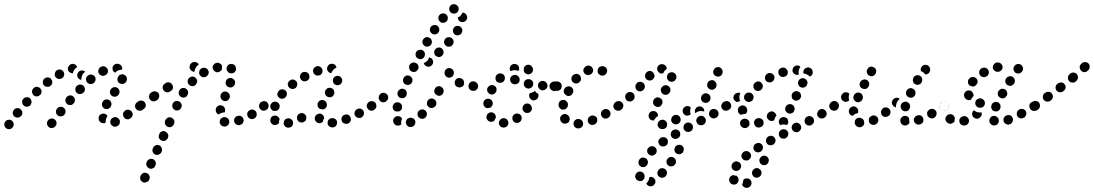

<svg xmlns="http://www.w3.org/2000/svg" viewBox="-43 -583 5230 918"><path d="M22 16Q23 11 22 7Q21 3 19 -1Q16 -5 13 -7Q5 -12 -4 -10Q-13 -9 -18 -1L-19 0Q-24 7 -22 17Q-20 26 -12 31Q-5 36 5 34Q14 32 19 24Q22 20 22 16ZM227 11Q228 7 227 3Q227 -2 224 -6Q222 -10 218 -12Q211 -18 202 -16Q192 -15 187 -8L186 -6Q183 -3 182 1Q181 6 182 10Q182 15 185 18Q187 22 191 25Q198 31 207 29Q216 28 222 20L223 19Q226 16 227 11ZM529 8Q532 -1 529 -9Q527 -13 524 -16Q521 -20 517 -21Q512 -23 508 -23Q503 -23 499 -21H498Q489 -17 486 -8Q482 0 486 9Q488 13 491 16Q494 19 498 21Q502 23 507 23Q511 23 516 21L517 20Q525 17 529 8ZM438 2Q431 -3 429 -12Q429 -13 429 -15Q428 -19 429 -23Q430 -28 433 -31Q435 -35 439 -37Q443 -39 448 -40Q455 -41 461 -38Q468 -34 471 -28Q467 -23 465 -17Q462 -8 462 1Q462 2 462 3Q460 4 459 5Q457 5 455 6Q446 7 438 2ZM588 -24Q590 -28 591 -32Q592 -36 591 -41Q590 -45 587 -49Q582 -56 573 -58Q564 -60 556 -55L555 -54Q551 -51 549 -48Q546 -44 545 -39Q545 -35 546 -31Q546 -26 549 -23Q554 -15 563 -13Q573 -11 580 -17L581 -18Q585 -20 588 -24ZM64 -46Q62 -55 55 -61Q48 -67 39 -66Q29 -65 24 -58L23 -57Q17 -50 18 -41Q19 -31 27 -25Q34 -20 43 -21Q53 -22 58 -29H59Q65 -37 64 -46ZM270 -44Q271 -48 270 -53Q270 -57 268 -61Q265 -65 262 -68Q258 -70 254 -72Q250 -73 245 -72Q241 -72 237 -70Q233 -68 230 -64L229 -63Q227 -59 225 -55Q224 -51 225 -46Q225 -42 227 -38Q230 -34 233 -31Q237 -28 241 -27Q245 -26 250 -27Q254 -27 258 -29Q262 -31 265 -35L266 -36Q268 -40 270 -44ZM645 -65Q648 -68 649 -73Q649 -77 648 -82Q647 -86 645 -90Q640 -97 630 -99Q621 -100 614 -95L612 -94Q609 -92 606 -88Q604 -84 603 -80Q602 -75 603 -71Q604 -67 607 -63Q612 -55 621 -54Q631 -52 638 -57L639 -58Q643 -61 645 -65ZM445 -78Q448 -69 456 -64Q460 -62 465 -62Q469 -61 473 -62Q478 -64 481 -67Q485 -69 487 -73V-75Q492 -83 489 -92Q486 -101 478 -105Q474 -107 470 -108Q465 -108 461 -107Q457 -106 453 -103Q450 -100 448 -96L447 -95Q443 -87 445 -78ZM108 -97Q107 -106 101 -113Q94 -119 84 -118Q75 -118 69 -111L68 -110Q62 -103 63 -94Q63 -85 70 -79Q77 -72 86 -73Q96 -73 102 -80V-81Q108 -88 108 -97ZM314 -97Q316 -102 315 -106Q315 -111 313 -115Q311 -118 308 -121Q300 -128 291 -127Q282 -126 276 -119L275 -118Q272 -115 271 -110Q269 -106 269 -102Q270 -97 272 -93Q274 -89 277 -86Q284 -80 294 -81Q303 -81 309 -89L310 -90Q313 -93 314 -97ZM483 -138Q485 -129 493 -124Q501 -119 510 -121Q519 -123 524 -131L525 -132Q530 -140 528 -149Q526 -158 518 -163Q510 -168 501 -166Q492 -164 487 -156L486 -155Q481 -147 483 -138ZM156 -145Q156 -154 149 -161Q143 -167 133 -168Q124 -168 117 -161Q114 -158 112 -154Q110 -150 110 -145Q110 -141 112 -137Q113 -132 116 -129Q123 -122 132 -122Q142 -122 148 -129H149Q155 -135 156 -145ZM363 -157Q363 -166 356 -173Q353 -176 349 -177Q345 -179 340 -179Q336 -179 332 -177Q327 -175 324 -172L323 -171Q317 -164 317 -155Q317 -146 324 -139Q327 -136 331 -134Q335 -133 340 -133Q344 -133 348 -135Q352 -136 355 -140L357 -141Q363 -147 363 -157ZM207 -188Q208 -197 202 -204Q197 -212 187 -213Q178 -214 171 -208H170Q163 -202 162 -193Q161 -183 166 -176Q172 -169 181 -168Q191 -167 198 -172V-173Q206 -178 207 -188ZM414 -202Q415 -212 409 -219Q406 -222 402 -224Q398 -226 394 -227Q390 -227 385 -226Q381 -225 378 -222L376 -221Q369 -215 368 -206Q368 -196 373 -189Q376 -186 380 -184Q384 -181 389 -181Q393 -181 397 -182Q402 -183 405 -186L406 -187Q413 -193 414 -202ZM519 -197Q522 -188 530 -184Q534 -182 539 -182Q543 -181 547 -182Q552 -184 555 -187Q559 -189 561 -193V-195Q566 -203 563 -212Q560 -221 552 -225Q548 -227 544 -228Q539 -228 535 -227Q531 -225 527 -223Q524 -220 522 -216L521 -214Q517 -206 519 -197ZM343 -202Q342 -202 342 -202Q340 -202 339 -203Q333 -206 329 -212Q326 -218 326 -225V-226Q327 -230 329 -234Q331 -238 334 -241Q338 -244 342 -245Q346 -247 351 -246Q355 -246 358 -244Q362 -243 364 -240Q364 -240 363 -239L362 -238Q355 -233 351 -225Q347 -217 346 -208Q346 -204 346 -201Q345 -201 343 -201Q343 -201 343 -202ZM263 -222Q266 -231 261 -239Q257 -247 248 -250Q239 -252 231 -248H230Q222 -243 220 -234Q217 -225 221 -217Q226 -209 235 -206Q244 -204 252 -208Q261 -213 263 -222ZM472 -236Q475 -245 471 -253Q466 -262 458 -265Q449 -268 440 -264L439 -263Q431 -259 428 -250Q425 -241 429 -233Q431 -229 434 -226Q438 -223 442 -222Q446 -220 450 -220Q455 -221 459 -223H460Q469 -227 472 -236ZM286 -241Q283 -245 282 -249Q280 -258 285 -266Q290 -274 299 -277Q308 -279 315 -275Q323 -271 326 -262Q323 -261 320 -258Q313 -252 309 -244Q306 -238 305 -232Q301 -232 298 -233Q295 -234 292 -236Q289 -238 286 -241ZM504 -274Q511 -279 521 -278H522Q531 -276 537 -269Q542 -261 541 -252Q541 -251 541 -251Q541 -251 541 -250Q534 -250 528 -248Q520 -246 512 -240Q510 -237 508 -235Q501 -238 497 -245Q494 -252 495 -259Q496 -268 504 -274Z M627 267Q627 271 628 275Q630 280 633 283Q636 286 640 288Q649 292 657 288Q666 285 670 277L671 274Q675 266 671 257Q668 248 659 245Q655 243 651 243Q646 242 642 244Q638 246 635 249Q632 252 630 256L629 258Q627 262 627 267ZM656 201Q656 205 658 209Q659 213 663 217Q666 220 670 222Q678 226 687 222Q696 219 699 210L700 208Q702 204 702 199Q703 195 701 191Q699 187 696 183Q693 180 689 178Q681 175 672 178Q663 181 659 190L658 192Q657 196 656 201ZM687 143Q691 152 699 156Q708 159 716 156Q725 153 729 144L730 142Q734 133 730 125Q727 116 719 112Q710 108 701 112Q693 115 689 124L688 126Q684 134 687 143ZM716 68Q715 73 717 77Q719 81 722 84Q725 87 729 89Q737 93 746 90Q755 86 759 78L760 76Q761 72 762 67Q762 63 760 58Q758 54 755 51Q752 48 748 46Q740 42 731 45Q722 49 719 57L718 60Q716 64 716 68ZM745 2Q745 6 747 11Q748 15 751 18Q754 21 758 23Q767 27 776 24Q784 20 788 12L789 9Q791 5 791 1Q791 -4 790 -8Q788 -12 785 -15Q782 -18 778 -20Q769 -24 761 -21Q752 -17 748 -9L747 -7Q745 -3 745 2ZM1037 21Q1041 20 1045 17Q1048 15 1050 11Q1053 7 1053 2Q1054 -7 1049 -14Q1043 -22 1033 -23Q1033 -23 1033 -23Q1024 -24 1016 -18Q1009 -13 1008 -4Q1007 1 1008 5Q1009 9 1012 13Q1015 17 1018 19Q1022 21 1027 22Q1027 22 1028 22Q1033 23 1037 21ZM1113 11Q1117 8 1119 4Q1121 0 1122 -4Q1123 -9 1121 -13Q1119 -22 1111 -27Q1103 -31 1094 -29H1093Q1089 -28 1085 -25Q1082 -22 1079 -18Q1077 -15 1076 -10Q1076 -6 1077 -1Q1079 8 1087 12Q1095 17 1104 15L1105 14Q1110 13 1113 11ZM1184 -32Q1186 -41 1181 -49Q1179 -53 1175 -55Q1171 -58 1167 -59Q1163 -60 1158 -59Q1154 -58 1150 -55H1149Q1141 -50 1139 -41Q1138 -31 1143 -24Q1145 -20 1149 -17Q1153 -15 1157 -14Q1161 -13 1166 -14Q1170 -15 1174 -17L1175 -18Q1183 -23 1184 -32ZM989 -62V-63Q990 -67 993 -71Q995 -74 999 -77Q1003 -79 1008 -80Q1012 -80 1016 -79Q1025 -77 1030 -69Q1035 -61 1033 -52V-51Q1032 -50 1032 -48Q1031 -47 1030 -45Q1025 -46 1019 -44Q1010 -42 1003 -36Q1002 -36 1002 -36Q994 -39 991 -46Q987 -54 989 -62ZM1238 -65Q1240 -69 1241 -73Q1242 -78 1241 -82Q1240 -86 1237 -90Q1235 -94 1231 -96Q1227 -98 1223 -99Q1218 -100 1214 -99Q1210 -98 1206 -95H1205Q1201 -92 1199 -88Q1197 -85 1196 -80Q1195 -76 1196 -71Q1197 -67 1200 -63Q1205 -56 1214 -54Q1223 -53 1231 -58L1232 -59Q1236 -61 1238 -65ZM654 -76Q655 -85 650 -93Q647 -97 644 -99Q640 -101 635 -102Q631 -103 627 -102Q622 -101 619 -99L614 -95Q607 -90 605 -81Q603 -72 609 -64Q611 -60 615 -58Q619 -56 623 -55Q627 -54 632 -55Q636 -56 640 -59L644 -62Q652 -67 654 -76ZM826 -78Q826 -83 824 -87Q822 -91 819 -94Q816 -97 811 -99Q803 -102 794 -99Q786 -95 782 -86V-85Q780 -81 781 -76Q781 -72 782 -68Q784 -64 787 -61Q791 -58 795 -56Q799 -54 804 -55Q808 -55 812 -56Q816 -58 819 -61Q822 -65 824 -69V-70Q826 -74 826 -78ZM718 -120Q720 -129 715 -137Q712 -140 709 -143Q705 -145 701 -146Q696 -147 692 -146Q687 -145 684 -143L679 -140Q675 -137 673 -134Q670 -130 670 -125Q669 -121 670 -117Q670 -112 673 -109Q678 -101 687 -99Q696 -97 704 -102L709 -105Q716 -111 718 -120ZM1011 -122Q1011 -117 1013 -113Q1014 -109 1018 -106Q1021 -103 1025 -101Q1034 -98 1042 -101Q1051 -105 1054 -114L1055 -115Q1056 -119 1056 -123Q1056 -128 1054 -132Q1053 -136 1049 -139Q1046 -142 1042 -144Q1033 -147 1025 -144Q1016 -140 1013 -131L1012 -130Q1011 -126 1011 -122ZM856 -145Q854 -154 846 -159Q838 -164 829 -162Q820 -160 815 -152V-151Q810 -143 812 -134Q814 -125 822 -120Q830 -115 839 -117Q848 -119 853 -127V-128Q858 -136 856 -145ZM784 -162Q785 -172 780 -179Q775 -187 766 -189Q757 -191 749 -186L745 -183Q741 -180 738 -177Q736 -173 735 -169Q734 -164 735 -160Q736 -156 738 -152Q741 -148 744 -146Q748 -143 752 -142Q757 -141 761 -142Q766 -143 769 -145L774 -148Q782 -153 784 -162ZM1038 -177Q1042 -169 1051 -166Q1055 -164 1060 -165Q1064 -165 1068 -167Q1072 -169 1075 -172Q1078 -176 1080 -180V-181Q1083 -190 1079 -198Q1074 -206 1066 -209Q1061 -211 1057 -210Q1052 -210 1048 -208Q1044 -206 1041 -203Q1039 -199 1037 -195V-194Q1034 -185 1038 -177ZM898 -186Q900 -190 900 -195Q900 -199 898 -203Q896 -207 893 -210Q887 -217 877 -217Q868 -217 861 -210Q854 -203 854 -194Q854 -184 861 -178Q867 -171 877 -171Q886 -171 893 -178V-179Q896 -182 898 -186ZM943 -217Q951 -222 954 -230Q957 -239 952 -248Q947 -256 938 -258Q929 -261 921 -256H920Q912 -251 910 -242Q907 -233 912 -225Q914 -221 918 -218Q921 -216 925 -214Q930 -213 934 -214Q939 -214 943 -216ZM1041 -249Q1040 -254 1040 -258Q1041 -263 1043 -266Q1046 -270 1049 -273Q1056 -279 1066 -277Q1075 -276 1081 -269Q1081 -268 1082 -267Q1084 -264 1085 -259Q1086 -255 1086 -250Q1085 -246 1082 -242Q1080 -238 1076 -236Q1074 -234 1072 -234Q1070 -233 1067 -232Q1062 -233 1056 -233Q1053 -234 1050 -236Q1047 -238 1045 -242Q1042 -245 1041 -249ZM1019 -266Q1017 -275 1009 -279Q1002 -284 993 -283L992 -282Q988 -282 984 -279Q980 -277 978 -273Q975 -269 974 -265Q973 -260 974 -256Q976 -247 984 -242Q991 -236 1001 -238H1002Q1007 -240 1011 -243Q1016 -246 1018 -252Q1018 -256 1018 -261Q1019 -264 1019 -266ZM870 -247Q867 -250 865 -254Q863 -258 863 -263Q864 -267 865 -271L866 -274Q868 -278 872 -281Q875 -284 879 -285Q883 -287 888 -287Q892 -287 896 -285Q900 -283 903 -281Q906 -278 907 -274Q901 -270 896 -264Q891 -257 888 -248Q887 -244 887 -240Q884 -240 882 -240Q879 -241 877 -242Q873 -243 870 -247Z M1348 24Q1352 22 1355 18Q1357 14 1358 10Q1359 6 1358 1Q1357 -8 1349 -13Q1341 -19 1332 -17Q1327 -16 1323 -14Q1320 -11 1317 -8Q1315 -4 1314 1Q1313 5 1313 9Q1314 14 1317 17Q1319 21 1323 24Q1326 26 1331 27Q1335 28 1340 27Q1345 27 1348 24ZM1557 24Q1561 22 1564 18Q1566 15 1568 10Q1569 6 1569 2Q1568 -8 1560 -14Q1553 -19 1544 -18H1543Q1539 -18 1535 -16Q1531 -14 1528 -10Q1525 -7 1524 -2Q1523 2 1523 6Q1524 16 1531 21Q1539 27 1548 26Q1553 26 1557 24ZM1277 14Q1273 15 1268 15Q1264 14 1260 12Q1256 9 1254 6Q1253 5 1253 5Q1248 -3 1250 -12Q1251 -21 1259 -27Q1263 -29 1267 -30Q1271 -31 1276 -30Q1280 -29 1284 -27Q1288 -24 1290 -21Q1290 -21 1290 -21Q1292 -19 1293 -16Q1294 -14 1294 -12Q1292 -8 1291 -4Q1291 1 1291 5Q1289 7 1288 8Q1287 10 1285 11Q1281 13 1277 14ZM1633 -4Q1637 -12 1633 -21Q1630 -30 1622 -34Q1613 -38 1605 -34H1604Q1595 -31 1591 -22Q1588 -14 1591 -5Q1592 -1 1595 2Q1598 6 1603 7Q1607 9 1611 9Q1616 10 1620 8Q1629 5 1633 -4ZM1478 5Q1469 2 1465 -6Q1465 -7 1464 -7Q1460 -16 1463 -24Q1466 -33 1475 -37Q1479 -39 1483 -40Q1487 -40 1492 -39Q1496 -37 1499 -34Q1503 -31 1505 -27Q1505 -27 1505 -27Q1506 -25 1506 -23Q1507 -21 1507 -19Q1504 -14 1502 -8Q1501 -5 1501 -1Q1500 0 1498 1Q1497 2 1495 3Q1487 8 1478 5ZM1418 -6Q1420 -10 1421 -14Q1422 -19 1422 -23Q1421 -27 1419 -31Q1414 -39 1405 -42Q1396 -44 1388 -39Q1384 -37 1381 -33Q1378 -30 1377 -25Q1376 -21 1377 -17Q1377 -12 1380 -8Q1384 0 1393 2Q1402 4 1411 0V-1Q1415 -3 1418 -6ZM1692 -27Q1695 -30 1696 -35Q1698 -39 1697 -43Q1697 -48 1695 -52Q1691 -60 1682 -63Q1673 -66 1664 -61Q1656 -57 1653 -48Q1650 -39 1654 -31Q1659 -22 1668 -20Q1677 -17 1685 -21Q1689 -23 1692 -27ZM1257 -57Q1254 -60 1252 -64Q1250 -68 1249 -72Q1249 -77 1250 -81V-82Q1252 -86 1255 -89Q1258 -93 1262 -95Q1266 -97 1270 -97Q1275 -97 1279 -96Q1288 -93 1292 -85Q1296 -76 1293 -68V-67Q1291 -62 1287 -58Q1283 -54 1278 -53Q1272 -53 1265 -53Q1265 -53 1265 -53Q1265 -53 1265 -53Q1260 -54 1257 -57ZM1756 -73Q1757 -82 1752 -90Q1750 -93 1746 -96Q1742 -98 1738 -99Q1733 -100 1729 -99Q1724 -98 1721 -95H1720Q1713 -90 1711 -80Q1709 -71 1715 -64Q1717 -60 1721 -57Q1725 -55 1729 -54Q1734 -53 1738 -54Q1742 -55 1746 -58Q1754 -64 1756 -73ZM1232 -96Q1230 -97 1228 -98Q1226 -99 1223 -99Q1219 -100 1215 -99Q1210 -98 1207 -96L1206 -95Q1202 -93 1200 -89Q1198 -85 1197 -81Q1196 -77 1197 -72Q1198 -68 1201 -64Q1203 -60 1207 -58Q1211 -56 1215 -55Q1219 -54 1223 -55Q1227 -55 1230 -57Q1227 -64 1227 -72Q1226 -80 1229 -88V-89Q1230 -92 1232 -96ZM1475 -84Q1475 -88 1477 -92L1478 -93Q1482 -101 1491 -104Q1500 -107 1508 -102Q1512 -100 1515 -97Q1518 -93 1519 -89Q1520 -85 1520 -80Q1520 -76 1518 -72L1517 -71Q1515 -67 1510 -63Q1506 -60 1500 -59Q1499 -60 1499 -60Q1493 -62 1486 -62Q1483 -64 1480 -68Q1477 -71 1476 -75Q1475 -79 1475 -84ZM1283 -131Q1284 -122 1291 -116Q1298 -110 1308 -111Q1317 -112 1323 -119Q1329 -126 1329 -136Q1328 -145 1321 -151Q1313 -157 1304 -156Q1295 -155 1289 -148Q1283 -140 1283 -131ZM1511 -136Q1513 -127 1520 -122Q1528 -117 1537 -118Q1547 -120 1552 -128V-129Q1557 -136 1555 -145Q1553 -155 1546 -160Q1542 -162 1537 -163Q1533 -164 1529 -163Q1524 -162 1521 -160Q1517 -157 1514 -153Q1509 -145 1511 -136ZM1333 -183Q1332 -174 1338 -166Q1343 -159 1353 -158Q1362 -156 1369 -162H1370Q1377 -168 1378 -177Q1380 -186 1374 -194Q1368 -201 1359 -203Q1350 -204 1343 -198H1342Q1335 -192 1333 -183ZM1549 -202Q1548 -197 1549 -193Q1550 -189 1552 -185Q1555 -181 1559 -179Q1566 -174 1575 -176Q1585 -178 1590 -186Q1592 -190 1593 -194Q1594 -199 1593 -203Q1592 -207 1589 -211Q1587 -215 1583 -217Q1575 -222 1566 -220Q1557 -218 1552 -210Q1549 -206 1549 -202ZM1392 -223Q1389 -214 1394 -206Q1398 -198 1407 -195Q1416 -192 1424 -197H1425Q1433 -201 1436 -210Q1438 -219 1434 -228Q1430 -236 1421 -238Q1412 -241 1403 -237Q1395 -232 1392 -223ZM1456 -254Q1452 -246 1455 -237Q1458 -228 1466 -224Q1475 -220 1484 -223Q1488 -224 1492 -227Q1495 -230 1497 -234Q1499 -238 1499 -243Q1500 -247 1498 -251Q1495 -260 1487 -264Q1479 -269 1470 -266L1469 -265Q1460 -262 1456 -254ZM1529 -273Q1536 -279 1545 -278Q1553 -278 1559 -273Q1564 -268 1566 -260Q1561 -258 1557 -255Q1550 -250 1546 -242H1545Q1543 -238 1541 -233Q1532 -234 1526 -241Q1520 -248 1521 -257Q1522 -267 1529 -273Z M1937 17Q1940 14 1942 9Q1943 5 1943 1Q1943 -4 1941 -8Q1937 -16 1928 -19Q1919 -22 1911 -18H1910Q1906 -16 1903 -13Q1900 -10 1899 -5Q1897 -1 1897 3Q1898 8 1900 12Q1904 20 1912 23Q1921 26 1930 22Q1934 20 1937 17ZM1863 17Q1858 18 1854 17Q1850 16 1846 13Q1842 10 1840 7V6Q1838 2 1837 -2Q1836 -7 1837 -11Q1839 -15 1841 -19Q1844 -22 1848 -25Q1856 -29 1865 -27Q1874 -25 1879 -17V-16Q1878 -15 1878 -13Q1874 -4 1875 5Q1875 8 1876 11Q1875 12 1873 13Q1872 14 1871 15Q1867 17 1863 17ZM1998 -37Q1999 -46 1992 -53Q1989 -56 1985 -58Q1981 -60 1977 -60Q1972 -60 1968 -59Q1964 -57 1961 -54H1960Q1953 -47 1953 -38Q1953 -29 1959 -22Q1962 -19 1966 -17Q1970 -15 1975 -15Q1979 -15 1984 -16Q1988 -18 1991 -21Q1998 -28 1998 -37ZM1837 -60Q1833 -69 1835 -77L1836 -78Q1838 -87 1846 -91Q1854 -96 1863 -93Q1872 -91 1877 -83Q1881 -75 1879 -66V-65Q1877 -61 1875 -57Q1872 -54 1868 -52Q1867 -51 1866 -51Q1865 -50 1864 -50Q1858 -51 1852 -50Q1852 -50 1851 -50Q1851 -50 1851 -50Q1851 -50 1851 -50Q1842 -52 1837 -60ZM1753 -65Q1756 -69 1757 -73Q1757 -78 1756 -82Q1755 -86 1753 -90Q1748 -98 1738 -99Q1729 -101 1722 -96L1721 -95Q1717 -93 1715 -89Q1713 -85 1712 -81Q1711 -77 1712 -72Q1713 -68 1716 -64Q1721 -56 1730 -55Q1739 -53 1747 -59Q1751 -61 1753 -65ZM2043 -84Q2044 -89 2043 -93Q2042 -98 2040 -101Q2038 -105 2034 -108Q2026 -113 2017 -112Q2008 -110 2002 -103V-102Q2000 -99 1999 -94Q1998 -90 1998 -85Q1999 -81 2001 -77Q2004 -73 2007 -71Q2011 -68 2015 -67Q2020 -66 2024 -67Q2029 -68 2032 -70Q2036 -72 2039 -76Q2042 -80 2043 -84ZM1813 -113Q1814 -123 1809 -130Q1806 -134 1802 -136Q1798 -138 1794 -139Q1789 -140 1785 -139Q1781 -138 1777 -135Q1769 -129 1768 -120Q1766 -111 1772 -103Q1777 -96 1786 -94Q1796 -93 1803 -98V-99Q1811 -104 1813 -113ZM1859 -127Q1863 -118 1871 -115Q1880 -112 1889 -115Q1897 -119 1901 -128Q1902 -132 1902 -137Q1902 -141 1901 -145Q1899 -149 1896 -153Q1892 -156 1888 -157Q1884 -159 1880 -159Q1875 -159 1871 -157Q1867 -155 1864 -152Q1861 -149 1859 -145V-144Q1855 -136 1859 -127ZM2078 -147Q2079 -151 2077 -155Q2076 -160 2073 -163Q2070 -166 2066 -168Q2058 -173 2049 -170Q2040 -167 2036 -158Q2034 -154 2033 -149Q2033 -145 2034 -141Q2036 -136 2039 -133Q2042 -130 2046 -128Q2054 -123 2063 -126Q2072 -129 2076 -138Q2078 -142 2078 -147ZM2236 -155Q2242 -162 2242 -171Q2242 -180 2236 -187Q2229 -193 2220 -194H2219Q2210 -194 2203 -187Q2197 -180 2197 -171Q2197 -162 2203 -155Q2210 -149 2219 -149H2220Q2229 -148 2236 -155ZM2160 -166Q2151 -163 2143 -168H2142Q2134 -172 2132 -181Q2129 -190 2134 -199Q2138 -207 2147 -209Q2156 -212 2164 -207H2165Q2171 -204 2174 -197Q2177 -191 2176 -184Q2175 -182 2175 -179Q2175 -179 2174 -178Q2174 -177 2174 -176Q2169 -168 2160 -166ZM1885 -191Q1889 -182 1897 -179Q1906 -175 1914 -178Q1923 -181 1927 -190Q1931 -199 1928 -208Q1924 -216 1916 -220Q1907 -224 1898 -221Q1890 -217 1886 -209V-208Q1882 -200 1885 -191ZM2109 -212Q2104 -211 2100 -212Q2096 -213 2092 -216Q2088 -218 2086 -222V-223Q2081 -230 2083 -240Q2085 -249 2092 -254Q2100 -259 2109 -257Q2119 -255 2124 -247V-246Q2128 -240 2127 -233Q2127 -226 2122 -220Q2121 -219 2120 -217Q2119 -217 2118 -216Q2118 -216 2117 -215Q2113 -213 2109 -212ZM1915 -271Q1913 -267 1913 -263Q1913 -258 1914 -254Q1915 -250 1918 -246Q1921 -243 1925 -241Q1934 -237 1943 -240Q1951 -243 1955 -251L1956 -252Q1960 -260 1957 -269Q1954 -278 1945 -282Q1937 -286 1928 -283Q1919 -280 1915 -272ZM2028 -285Q2028 -295 2022 -302Q2020 -305 2016 -306Q2013 -308 2009 -309Q2008 -305 2006 -302V-301Q2002 -294 1995 -288Q1990 -284 1983 -281Q1984 -278 1985 -276Q1986 -274 1988 -272Q1994 -265 2004 -264Q2013 -263 2020 -270Q2027 -276 2028 -285ZM1944 -324Q1943 -320 1945 -316Q1946 -311 1949 -308Q1952 -305 1956 -303Q1964 -298 1973 -301Q1982 -304 1986 -312Q1988 -316 1989 -321Q1989 -325 1988 -330Q1987 -334 1984 -337Q1981 -341 1977 -343Q1969 -347 1960 -344Q1951 -342 1946 -333Q1944 -329 1944 -324ZM2078 -333Q2078 -342 2072 -349Q2065 -356 2056 -356Q2047 -356 2040 -349Q2033 -343 2033 -333Q2033 -324 2039 -317Q2046 -311 2055 -310Q2064 -310 2071 -317Q2078 -324 2078 -333ZM2126 -384Q2125 -393 2118 -400Q2111 -406 2102 -405Q2093 -405 2086 -398V-397Q2080 -390 2080 -381Q2081 -372 2088 -365Q2095 -359 2104 -360Q2114 -360 2120 -367V-368Q2126 -375 2126 -384ZM1977 -385Q1976 -381 1977 -377Q1979 -372 1981 -369Q1984 -365 1988 -363Q1996 -358 2005 -361Q2014 -363 2019 -371V-372Q2024 -380 2021 -389Q2019 -398 2011 -402Q2003 -407 1994 -405Q1985 -402 1980 -394Q1977 -390 1977 -385ZM2167 -442Q2165 -451 2157 -456Q2157 -456 2156 -456Q2156 -457 2156 -457Q2154 -457 2152 -458Q2151 -458 2150 -459Q2143 -460 2136 -458Q2130 -455 2126 -449Q2121 -441 2123 -432Q2125 -422 2133 -417Q2141 -412 2150 -415Q2159 -417 2164 -424V-425Q2169 -433 2167 -442ZM2013 -436Q2015 -427 2023 -422Q2030 -417 2040 -419Q2049 -421 2054 -429Q2059 -437 2057 -446Q2055 -455 2048 -460Q2040 -465 2031 -463Q2022 -461 2016 -454V-453Q2011 -445 2013 -436ZM2053 -494Q2054 -485 2061 -479Q2068 -473 2077 -474Q2087 -475 2093 -482Q2099 -490 2098 -499Q2097 -508 2090 -514Q2083 -520 2074 -519Q2064 -518 2058 -511Q2052 -504 2053 -494ZM2184 -516Q2178 -523 2169 -523Q2168 -522 2168 -521Q2164 -513 2157 -506Q2152 -502 2146 -499Q2146 -490 2152 -484Q2159 -477 2168 -477Q2178 -478 2184 -484Q2191 -491 2191 -500V-501Q2190 -510 2184 -516ZM2107 -550Q2111 -559 2119 -562H2120Q2124 -563 2129 -563Q2133 -563 2137 -561Q2141 -559 2144 -556Q2147 -552 2149 -548Q2152 -539 2148 -531Q2144 -522 2135 -519H2134Q2130 -518 2126 -518Q2121 -518 2117 -520Q2115 -521 2114 -522Q2113 -523 2111 -524Q2110 -526 2108 -528Q2107 -529 2107 -530Q2106 -532 2106 -533Q2103 -542 2107 -550Z M2386 13Q2385 17 2382 20Q2378 24 2374 25Q2370 27 2366 27H2365Q2361 27 2357 26Q2352 24 2349 21Q2346 18 2344 14Q2342 9 2342 5Q2342 -4 2349 -11Q2355 -18 2365 -18Q2371 -18 2377 -15Q2382 -12 2385 -6Q2386 -3 2388 1Q2388 2 2388 2Q2388 3 2388 4Q2388 9 2386 13ZM2451 -14Q2453 -23 2448 -31Q2445 -34 2442 -37Q2438 -39 2433 -40Q2429 -41 2425 -40Q2420 -39 2417 -37L2416 -36Q2412 -34 2410 -30Q2407 -26 2407 -22Q2406 -18 2407 -13Q2408 -9 2410 -5Q2415 3 2424 4Q2434 6 2441 1H2442Q2449 -5 2451 -14ZM2302 -1Q2293 -2 2288 -9L2287 -10Q2285 -13 2283 -18Q2282 -22 2283 -26Q2284 -31 2286 -35Q2288 -39 2292 -41Q2299 -47 2308 -46Q2318 -44 2323 -37Q2326 -33 2327 -29Q2328 -25 2328 -21Q2325 -17 2323 -11Q2322 -9 2321 -7Q2321 -7 2320 -6Q2320 -5 2319 -5Q2312 1 2302 -1ZM2500 -60Q2501 -65 2500 -69Q2499 -73 2497 -77Q2495 -81 2491 -84Q2484 -89 2474 -88Q2465 -87 2460 -79H2459Q2457 -75 2456 -71Q2455 -66 2455 -62Q2456 -57 2458 -54Q2461 -50 2464 -47Q2472 -42 2481 -43Q2490 -44 2496 -52Q2499 -56 2500 -60ZM2273 -74Q2267 -81 2268 -90V-91Q2269 -100 2276 -106Q2283 -112 2293 -111Q2302 -110 2308 -103Q2314 -96 2313 -87V-86Q2312 -80 2309 -76Q2306 -71 2301 -68Q2297 -68 2293 -67Q2291 -66 2290 -66Q2289 -66 2289 -66Q2289 -66 2288 -66Q2279 -66 2273 -74ZM2532 -127Q2532 -131 2530 -134Q2523 -138 2517 -145Q2516 -146 2515 -148Q2514 -148 2514 -148Q2514 -148 2514 -148Q2512 -147 2510 -145Q2502 -140 2493 -138Q2491 -138 2490 -138Q2489 -137 2489 -135Q2488 -134 2488 -133Q2486 -129 2487 -124Q2487 -120 2489 -116Q2491 -112 2494 -109Q2498 -106 2502 -104Q2511 -101 2519 -106Q2528 -110 2530 -119H2531Q2532 -123 2532 -127ZM2286 -155Q2286 -151 2287 -146Q2289 -142 2292 -139Q2295 -135 2299 -133Q2303 -132 2307 -131Q2312 -131 2316 -132Q2320 -134 2324 -137Q2327 -140 2329 -144Q2331 -148 2331 -153Q2332 -157 2330 -162Q2329 -166 2326 -169Q2323 -172 2319 -174Q2310 -178 2302 -175Q2293 -172 2289 -164H2288Q2286 -160 2286 -155ZM2229 -150Q2233 -152 2236 -155Q2240 -158 2241 -162Q2243 -167 2243 -171Q2243 -180 2236 -187Q2230 -194 2220 -194V-193Q2215 -193 2211 -192Q2207 -190 2204 -187Q2201 -184 2199 -180Q2197 -175 2198 -171Q2198 -162 2204 -155Q2211 -148 2220 -149H2221Q2225 -149 2229 -150ZM2629 -150Q2633 -152 2637 -155Q2640 -158 2641 -162Q2643 -166 2643 -171Q2643 -180 2637 -187Q2630 -193 2621 -194H2620Q2616 -194 2612 -192Q2607 -190 2604 -187Q2601 -184 2599 -180Q2598 -176 2598 -171Q2598 -162 2604 -155Q2611 -149 2620 -149H2621Q2625 -148 2629 -150ZM2567 -157Q2574 -163 2575 -172Q2575 -181 2569 -188Q2563 -195 2554 -196H2553Q2544 -197 2537 -191Q2530 -185 2529 -176Q2529 -166 2535 -159Q2541 -152 2550 -151Q2560 -151 2567 -157ZM2497 -164Q2505 -169 2506 -178Q2508 -187 2503 -195Q2497 -203 2488 -204Q2479 -206 2471 -201Q2463 -196 2462 -186Q2460 -177 2465 -170Q2470 -162 2480 -160Q2489 -158 2497 -164ZM2425 -181Q2434 -183 2439 -191Q2443 -199 2441 -208Q2438 -217 2430 -222Q2422 -227 2413 -224Q2404 -222 2399 -214Q2394 -206 2397 -197Q2399 -188 2407 -183H2408Q2416 -178 2425 -181ZM2326 -209Q2326 -200 2332 -193Q2339 -187 2348 -187Q2358 -187 2364 -193L2365 -194Q2371 -200 2371 -210Q2371 -219 2365 -226Q2358 -232 2349 -232Q2339 -232 2333 -226L2332 -225Q2326 -219 2326 -209ZM2478 -273Q2487 -275 2495 -270V-269Q2503 -264 2505 -255Q2507 -246 2502 -238Q2500 -234 2496 -232Q2492 -229 2488 -228Q2484 -227 2479 -228Q2475 -229 2471 -231L2470 -232Q2467 -234 2464 -237Q2462 -241 2461 -245Q2462 -250 2462 -256Q2462 -258 2462 -259Q2462 -260 2463 -261Q2463 -262 2464 -263Q2469 -271 2478 -273ZM2394 -254Q2394 -259 2396 -263Q2397 -267 2400 -270Q2403 -274 2408 -275V-276Q2417 -279 2425 -276Q2434 -272 2438 -264Q2439 -260 2439 -255Q2440 -251 2438 -247Q2438 -246 2437 -245Q2437 -245 2437 -244Q2431 -246 2425 -247Q2416 -249 2407 -246Q2402 -245 2398 -243Q2397 -243 2397 -244Q2396 -245 2396 -246Q2394 -250 2394 -254Z M2739 24Q2745 18 2745 9Q2745 -1 2739 -7Q2732 -14 2723 -14H2722Q2717 -14 2713 -13Q2709 -11 2706 -8Q2703 -5 2701 -1Q2699 4 2699 8Q2699 17 2705 24Q2712 31 2721 31H2723Q2732 31 2739 24ZM2806 7Q2810 4 2811 0Q2813 -4 2813 -8Q2813 -13 2812 -17Q2808 -26 2799 -29Q2791 -33 2782 -29H2781Q2777 -27 2774 -24Q2770 -21 2769 -17Q2767 -13 2767 -8Q2767 -4 2768 0Q2772 9 2781 13Q2789 16 2798 13L2799 12Q2803 11 2806 7ZM2665 7Q2661 9 2657 8Q2652 8 2648 6Q2644 4 2641 0Q2641 0 2640 -1Q2634 -9 2635 -18Q2636 -27 2644 -33Q2651 -39 2660 -38Q2670 -36 2675 -29Q2676 -29 2676 -29Q2679 -25 2680 -20Q2682 -16 2681 -11Q2680 -10 2680 -9Q2679 -6 2678 -2Q2677 -1 2676 1Q2674 2 2673 3Q2670 6 2665 7ZM2871 -25Q2874 -29 2875 -33Q2877 -37 2876 -42Q2876 -46 2873 -50Q2869 -58 2860 -61Q2851 -63 2843 -59L2842 -58Q2838 -56 2835 -53Q2832 -49 2831 -45Q2830 -40 2830 -36Q2831 -32 2833 -28Q2838 -19 2846 -17Q2855 -14 2864 -19L2865 -20Q2869 -22 2871 -25ZM2932 -64Q2935 -68 2936 -73Q2936 -77 2935 -81Q2934 -86 2932 -89Q2926 -97 2917 -99Q2908 -100 2900 -95L2899 -94Q2896 -92 2893 -88Q2891 -84 2890 -80Q2889 -75 2890 -71Q2891 -67 2894 -63Q2899 -55 2908 -54Q2917 -52 2925 -57L2926 -58Q2930 -61 2932 -64ZM2637 -63Q2633 -66 2631 -69Q2628 -73 2628 -78Q2627 -82 2628 -86V-88Q2630 -97 2638 -102Q2646 -107 2655 -105Q2660 -104 2663 -101Q2667 -98 2669 -95Q2672 -91 2672 -86Q2673 -82 2672 -78V-76Q2671 -72 2668 -68Q2665 -65 2662 -62Q2661 -62 2660 -61Q2659 -61 2658 -60Q2652 -60 2647 -59Q2647 -59 2646 -59Q2645 -59 2645 -59Q2640 -60 2637 -63ZM2652 -149Q2652 -144 2653 -140Q2655 -136 2658 -132Q2661 -129 2665 -127Q2673 -122 2682 -125Q2691 -128 2695 -137L2696 -138Q2698 -142 2698 -146Q2698 -151 2697 -155Q2696 -159 2693 -163Q2690 -166 2686 -168Q2677 -172 2669 -169Q2660 -167 2655 -158V-157Q2653 -153 2652 -149ZM2591 -155Q2596 -150 2603 -148Q2612 -146 2620 -151Q2628 -156 2630 -165Q2631 -170 2630 -174Q2629 -179 2627 -182Q2626 -183 2626 -184Q2625 -185 2624 -186Q2621 -189 2616 -191Q2612 -194 2607 -194Q2598 -193 2591 -187Q2584 -180 2584 -171Q2584 -167 2586 -163Q2587 -159 2591 -155ZM2689 -207Q2689 -198 2695 -191Q2698 -188 2702 -186Q2706 -184 2711 -184Q2715 -184 2720 -185Q2724 -187 2727 -190L2728 -191Q2735 -197 2735 -207Q2735 -216 2729 -223Q2726 -226 2722 -228Q2718 -230 2713 -230Q2709 -230 2705 -228Q2700 -227 2697 -224L2696 -223Q2689 -216 2689 -207ZM2823 -263Q2827 -265 2831 -266Q2835 -267 2840 -267Q2844 -266 2848 -264Q2849 -263 2850 -263Q2858 -258 2860 -248Q2861 -239 2856 -232Q2851 -224 2842 -222Q2833 -220 2825 -225Q2825 -225 2825 -225Q2821 -228 2818 -231Q2816 -235 2814 -239Q2815 -243 2815 -248Q2815 -250 2815 -251Q2815 -253 2816 -254Q2816 -255 2817 -256Q2820 -260 2823 -263ZM2753 -262Q2750 -259 2748 -255Q2746 -251 2746 -246Q2746 -242 2748 -238Q2752 -229 2760 -226Q2769 -222 2778 -226H2779Q2787 -230 2791 -238Q2795 -247 2791 -256Q2787 -264 2779 -268Q2770 -271 2762 -268L2760 -267Q2756 -266 2753 -262Z M3060 274Q3061 269 3062 264Q3066 262 3070 263Q3074 263 3078 265Q3082 266 3085 270Q3088 273 3090 277Q3091 281 3091 286Q3091 290 3089 294Q3087 298 3084 301Q3081 304 3077 306H3076Q3067 310 3059 306Q3050 302 3047 294Q3049 292 3051 290Q3057 283 3060 274ZM3037 250Q3035 246 3032 243Q3028 240 3024 238Q3020 237 3015 237Q3006 238 3000 245Q2994 252 2994 261V262Q2995 271 3002 277Q3009 283 3018 283Q3023 283 3027 281Q3031 279 3034 275Q3037 272 3038 268Q3039 263 3039 259V258Q3039 254 3037 250ZM3100 245Q3100 254 3107 261Q3114 267 3123 267Q3133 266 3139 260L3140 259Q3143 256 3144 252Q3146 247 3146 243Q3146 238 3144 234Q3142 230 3139 227Q3132 221 3123 221Q3113 221 3107 228L3106 229Q3100 236 3100 245ZM3054 186Q3051 177 3043 173Q3034 169 3025 171Q3017 174 3012 183Q3008 192 3011 201Q3013 209 3022 214Q3030 218 3039 215Q3048 212 3052 204V203Q3057 195 3054 186ZM3144 194Q3145 203 3153 209Q3161 214 3170 212Q3179 211 3184 203H3185Q3190 195 3189 186Q3187 177 3179 171Q3176 169 3171 168Q3167 167 3163 167Q3158 168 3155 171Q3151 173 3148 177Q3142 185 3144 194ZM3097 138Q3097 129 3090 122Q3084 116 3075 116Q3065 116 3059 122L3058 123Q3051 129 3051 138Q3051 148 3058 154Q3064 161 3073 161Q3083 161 3089 155L3090 154Q3097 148 3097 138ZM3182 138Q3184 147 3192 151Q3196 154 3200 154Q3205 155 3209 154Q3213 153 3217 150Q3221 148 3223 144V143Q3228 135 3226 126Q3224 117 3216 112Q3212 110 3208 109Q3203 109 3199 110Q3195 111 3191 113Q3187 116 3185 120V121Q3180 129 3182 138ZM3150 99Q3152 90 3147 82Q3144 78 3140 76Q3137 73 3132 73Q3128 72 3124 73Q3119 74 3115 76V77Q3107 82 3105 91Q3104 100 3109 108Q3112 112 3115 114Q3119 117 3123 117Q3128 118 3132 117Q3137 116 3140 114L3141 113Q3149 108 3150 99ZM3205 72Q3208 68 3209 64Q3210 60 3209 55Q3209 51 3207 47Q3202 39 3193 37Q3184 34 3176 39H3175Q3167 44 3165 53Q3162 62 3167 70Q3169 74 3172 76Q3176 79 3180 80Q3185 82 3189 81Q3194 80 3197 78H3198Q3202 76 3205 72ZM3269 32Q3272 23 3268 15Q3266 11 3262 8Q3259 5 3255 4Q3250 2 3246 3Q3241 3 3237 5V6Q3228 10 3226 19Q3223 28 3227 36Q3229 40 3233 43Q3236 46 3240 47Q3245 48 3249 48Q3254 48 3258 45Q3267 41 3269 32ZM3135 32Q3139 30 3142 27Q3145 23 3146 19Q3147 15 3147 10Q3146 1 3139 -5Q3132 -11 3123 -11L3122 -10Q3117 -10 3113 -8Q3110 -6 3107 -3Q3104 1 3102 5Q3101 9 3101 14Q3102 23 3109 29Q3116 35 3125 34H3126Q3131 34 3135 32ZM3331 0Q3334 -9 3329 -17Q3327 -21 3324 -24Q3320 -27 3316 -28Q3312 -30 3307 -29Q3303 -29 3299 -27L3298 -26Q3290 -22 3287 -13Q3284 -4 3289 4Q3291 8 3294 11Q3298 14 3302 15Q3306 16 3311 16Q3315 16 3319 14L3320 13Q3328 9 3331 0ZM3207 2Q3210 -1 3211 -6Q3212 -10 3211 -15Q3211 -19 3208 -23Q3204 -31 3195 -33Q3186 -35 3178 -31L3177 -30Q3169 -25 3167 -16Q3164 -7 3169 1Q3171 5 3175 7Q3179 10 3183 11Q3187 12 3192 11Q3196 11 3200 9L3201 8Q3205 6 3207 2ZM3065 -13Q3059 -19 3058 -28V-29Q3058 -34 3060 -38Q3061 -42 3064 -45Q3067 -49 3071 -50Q3075 -52 3080 -52Q3089 -53 3096 -46Q3103 -40 3103 -31V-30Q3103 -29 3103 -29Q3103 -29 3103 -28Q3095 -24 3090 -17Q3085 -12 3083 -7Q3082 -7 3082 -7Q3082 -7 3081 -7Q3072 -6 3065 -13ZM3392 -34Q3394 -43 3390 -51Q3388 -55 3384 -57Q3380 -60 3376 -61Q3372 -63 3367 -62Q3363 -62 3359 -59H3358Q3350 -54 3348 -45Q3345 -36 3350 -28Q3352 -24 3356 -22Q3359 -19 3363 -18Q3368 -16 3372 -17Q3377 -18 3381 -20Q3389 -25 3392 -34ZM3251 -32Q3247 -30 3242 -30Q3238 -30 3234 -32Q3230 -34 3227 -38Q3220 -44 3221 -54Q3221 -63 3228 -69L3229 -70Q3232 -73 3236 -75Q3240 -76 3245 -76Q3249 -76 3253 -74Q3257 -72 3260 -69Q3257 -62 3257 -54Q3256 -45 3259 -37V-36Q3255 -33 3251 -32ZM3279 -52Q3279 -57 3281 -61L3282 -62Q3286 -70 3294 -73Q3303 -76 3312 -72Q3316 -70 3319 -67Q3322 -63 3323 -59Q3324 -57 3324 -54Q3324 -52 3324 -49Q3323 -50 3323 -50Q3314 -53 3305 -52Q3296 -51 3288 -47V-46Q3284 -44 3281 -42Q3281 -42 3281 -43Q3280 -43 3280 -44Q3279 -48 3279 -52ZM3451 -72Q3453 -81 3447 -89Q3445 -93 3441 -95Q3437 -98 3433 -98Q3429 -99 3424 -98Q3420 -97 3416 -95L3415 -94Q3408 -89 3406 -80Q3404 -71 3410 -63Q3412 -59 3416 -57Q3420 -54 3424 -54Q3429 -53 3433 -54Q3437 -55 3441 -57L3442 -58Q3449 -63 3451 -72ZM2934 -65Q2936 -69 2937 -74Q2938 -78 2937 -82Q2936 -87 2933 -90Q2931 -94 2927 -96Q2923 -99 2919 -100Q2914 -100 2910 -99Q2906 -99 2902 -96L2901 -95Q2897 -93 2895 -89Q2893 -85 2892 -81Q2891 -77 2892 -72Q2893 -68 2896 -64Q2901 -56 2910 -55Q2919 -53 2927 -59H2928Q2931 -62 2934 -65ZM3080 -88Q3083 -79 3091 -75Q3094 -72 3099 -72Q3103 -71 3108 -72Q3112 -74 3116 -76Q3119 -79 3121 -83L3122 -84Q3126 -92 3124 -101Q3122 -110 3113 -114Q3110 -117 3105 -117Q3101 -118 3096 -117Q3092 -115 3088 -113Q3085 -110 3083 -106L3082 -105Q3078 -97 3080 -88ZM3310 -106Q3313 -97 3322 -93Q3326 -91 3330 -91Q3335 -91 3339 -92Q3343 -94 3346 -97Q3350 -100 3352 -104V-105Q3356 -113 3353 -122Q3350 -131 3341 -135Q3337 -137 3333 -137Q3328 -137 3324 -136Q3320 -134 3316 -131Q3313 -128 3311 -124V-123Q3307 -115 3310 -106ZM2991 -119Q2992 -129 2986 -136Q2979 -143 2970 -143Q2961 -144 2954 -137H2953Q2950 -134 2948 -130Q2946 -126 2946 -121Q2946 -117 2947 -113Q2949 -108 2951 -105Q2958 -98 2967 -98Q2976 -97 2983 -103L2984 -104Q2991 -110 2991 -119ZM3117 -148Q3119 -139 3127 -133Q3135 -128 3144 -130Q3153 -132 3158 -140L3159 -141Q3164 -149 3162 -158Q3160 -167 3152 -172Q3144 -177 3135 -175Q3126 -173 3121 -165H3120Q3115 -157 3117 -148ZM3040 -171Q3040 -180 3033 -186Q3026 -192 3017 -192Q3007 -192 3001 -185V-184Q2994 -177 2995 -168Q2995 -159 3002 -152Q3009 -146 3018 -146Q3028 -147 3034 -154Q3041 -161 3040 -171ZM3338 -177Q3338 -173 3339 -169Q3341 -164 3344 -161Q3347 -158 3351 -156Q3359 -152 3368 -155Q3377 -159 3381 -167V-168Q3383 -172 3383 -176Q3383 -181 3382 -185Q3380 -189 3377 -192Q3374 -196 3370 -198Q3362 -202 3353 -198Q3344 -195 3340 -187V-186Q3338 -182 3338 -177ZM3151 -200Q3157 -193 3166 -192Q3171 -192 3175 -193Q3179 -194 3183 -197Q3186 -200 3188 -204Q3191 -207 3191 -212Q3191 -213 3191 -213Q3192 -218 3190 -222Q3189 -226 3186 -230Q3183 -233 3179 -235Q3175 -237 3171 -238Q3162 -238 3154 -233Q3147 -227 3146 -217Q3146 -217 3146 -217Q3145 -208 3151 -200ZM3086 -215Q3087 -221 3086 -226Q3082 -231 3080 -237Q3080 -237 3080 -237Q3080 -237 3079 -237Q3073 -244 3063 -244Q3054 -243 3048 -237L3047 -236Q3041 -229 3041 -220Q3041 -211 3048 -204Q3055 -198 3064 -198Q3073 -198 3080 -205V-206Q3084 -210 3086 -215ZM3368 -232Q3371 -223 3380 -219Q3384 -217 3388 -217Q3393 -216 3397 -218Q3401 -219 3405 -222Q3408 -225 3410 -229V-230Q3414 -238 3411 -247Q3408 -256 3400 -260Q3392 -264 3383 -261Q3374 -258 3370 -250V-249Q3365 -241 3368 -232ZM3122 -231H3121Q3111 -232 3105 -239Q3099 -245 3099 -255Q3099 -264 3106 -270Q3113 -277 3122 -276H3123Q3132 -276 3139 -269Q3145 -263 3145 -253Q3142 -252 3140 -250Q3133 -244 3129 -235Q3128 -234 3127 -232Q3126 -232 3124 -232Q3123 -231 3122 -231Z M3505 299Q3506 300 3506 301Q3506 302 3507 303Q3511 311 3520 314Q3529 317 3537 313L3538 312Q3546 308 3549 299Q3552 290 3548 282Q3544 274 3535 271Q3526 268 3518 272H3517Q3515 273 3514 274Q3512 275 3511 277Q3511 283 3509 290Q3508 295 3505 299ZM3482 261Q3480 258 3477 257Q3473 257 3469 256Q3465 255 3462 254Q3460 255 3459 255Q3457 256 3455 257Q3447 261 3444 270Q3441 279 3446 287Q3446 287 3446 288Q3451 296 3460 299Q3469 301 3477 297Q3481 295 3484 291Q3486 288 3488 283Q3489 279 3488 275Q3488 270 3486 266Q3486 266 3486 266Q3484 263 3482 261ZM3553 239Q3552 244 3553 248Q3554 252 3556 256Q3559 260 3562 263Q3566 265 3570 266Q3575 267 3579 266Q3584 265 3587 263Q3591 260 3594 257V256Q3599 248 3598 239Q3596 230 3588 225Q3580 219 3571 221Q3562 223 3557 231H3556Q3554 235 3553 239ZM3500 206Q3498 197 3490 192Q3486 190 3482 189Q3477 188 3473 189Q3469 190 3465 193Q3461 195 3459 199L3458 200Q3453 208 3455 217Q3457 226 3465 231Q3469 233 3473 234Q3478 235 3482 234Q3487 233 3490 230Q3494 228 3496 224L3497 223Q3502 216 3500 206ZM3589 191Q3591 200 3600 204Q3608 209 3617 206Q3626 203 3630 195V194Q3635 186 3632 177Q3629 168 3621 164Q3617 162 3612 161Q3608 161 3604 162Q3601 164 3598 165Q3596 167 3594 169Q3592 171 3591 173L3590 174Q3586 182 3589 191ZM3548 164Q3549 155 3543 148Q3540 144 3536 142Q3532 140 3528 139Q3523 139 3519 140Q3515 141 3511 144V145Q3503 150 3502 160Q3501 169 3507 176Q3510 180 3514 182Q3518 184 3522 184Q3527 185 3531 184Q3535 183 3539 180V179Q3547 173 3548 164ZM3600 136Q3603 132 3604 128Q3605 124 3605 119Q3604 115 3602 111Q3597 103 3588 101Q3579 99 3571 104H3570Q3562 109 3560 118Q3558 127 3562 135Q3565 139 3568 141Q3572 144 3576 145Q3581 146 3585 145Q3590 145 3593 142H3594Q3598 140 3600 136ZM3664 95Q3667 86 3662 78Q3660 74 3657 71Q3653 69 3649 67Q3645 66 3640 66Q3636 67 3632 69H3631Q3623 74 3620 83Q3618 92 3622 100Q3626 108 3635 111Q3644 113 3652 109H3653Q3661 104 3664 95ZM3725 64Q3728 55 3724 47Q3722 43 3718 40Q3715 37 3711 36Q3706 34 3702 35Q3698 35 3694 37H3693Q3689 39 3686 43Q3683 46 3682 50Q3680 55 3681 59Q3681 64 3683 68Q3685 72 3688 75Q3692 78 3696 79Q3700 80 3705 80Q3709 80 3713 78L3714 77Q3722 73 3725 64ZM3782 41Q3785 37 3787 33Q3788 29 3788 24Q3787 20 3785 16Q3781 8 3772 5Q3764 2 3755 6Q3751 8 3748 12Q3745 15 3743 19Q3742 24 3742 28Q3743 33 3745 37Q3749 45 3758 48Q3767 51 3775 47L3776 46Q3780 44 3782 41ZM3532 25Q3528 28 3524 29Q3519 30 3515 29Q3511 29 3507 26Q3506 26 3506 26Q3498 20 3496 11Q3494 2 3499 -6Q3504 -13 3513 -15Q3523 -17 3530 -12Q3530 -12 3531 -12Q3534 -10 3536 -7Q3539 -4 3540 0Q3540 1 3540 3Q3540 8 3541 12Q3540 14 3539 16Q3539 18 3538 19Q3535 23 3532 25ZM3601 21Q3604 18 3606 14Q3608 10 3608 5Q3608 1 3607 -4Q3604 -12 3595 -16Q3587 -20 3578 -17H3577Q3568 -14 3564 -5Q3560 3 3564 12Q3565 16 3568 19Q3571 23 3575 25Q3579 26 3584 27Q3588 27 3592 25H3593Q3597 24 3601 21ZM3844 9Q3847 5 3848 1Q3850 -3 3849 -8Q3849 -12 3847 -16Q3842 -24 3833 -27Q3824 -30 3816 -25H3815Q3812 -23 3809 -20Q3806 -16 3805 -12Q3803 -8 3804 -3Q3804 1 3806 5Q3811 14 3819 16Q3828 19 3837 15V14Q3841 12 3844 9ZM3718 14Q3709 12 3700 12Q3693 13 3687 15Q3682 10 3681 3Q3680 -4 3683 -10V-11Q3687 -19 3696 -22Q3705 -25 3713 -21Q3721 -18 3724 -10Q3727 -2 3725 6Q3724 8 3723 11Q3722 12 3721 13Q3720 14 3719 15Q3719 15 3718 14ZM3669 -30Q3669 -33 3668 -35Q3667 -38 3665 -40Q3663 -44 3659 -46Q3655 -49 3651 -50Q3647 -51 3642 -50Q3638 -49 3634 -46Q3626 -41 3624 -32Q3622 -23 3627 -15Q3630 -11 3633 -9Q3637 -6 3642 -5Q3646 -4 3650 -5Q3655 -6 3658 -8L3659 -9Q3660 -15 3663 -20V-21Q3665 -26 3669 -30ZM3909 -34Q3911 -43 3906 -51Q3904 -55 3900 -57Q3897 -60 3893 -61Q3888 -62 3884 -62Q3879 -61 3876 -59L3875 -58Q3867 -53 3865 -44Q3862 -35 3867 -27Q3869 -24 3873 -21Q3876 -18 3881 -17Q3885 -16 3889 -17Q3894 -17 3898 -19V-20Q3906 -25 3909 -34ZM3486 -62V-63Q3488 -72 3497 -76Q3505 -81 3514 -78Q3523 -75 3527 -67Q3531 -59 3529 -50V-49Q3528 -46 3526 -43Q3524 -40 3521 -38Q3515 -39 3509 -37Q3504 -36 3500 -34Q3491 -37 3487 -46Q3483 -54 3486 -62ZM3711 -64Q3711 -59 3712 -55Q3714 -51 3717 -47Q3720 -44 3724 -42Q3732 -38 3741 -41Q3750 -44 3754 -52V-53Q3756 -57 3756 -61Q3757 -66 3755 -70Q3754 -74 3751 -78Q3748 -81 3744 -83Q3736 -87 3727 -84Q3718 -81 3714 -73L3713 -72Q3712 -68 3711 -64ZM3964 -64Q3966 -68 3967 -72Q3968 -77 3967 -81Q3966 -86 3964 -89Q3958 -97 3949 -99Q3940 -100 3932 -95V-94Q3924 -89 3922 -80Q3921 -71 3926 -63Q3929 -59 3932 -57Q3936 -55 3941 -54Q3945 -53 3949 -54Q3954 -55 3957 -57L3958 -58Q3962 -60 3964 -64ZM3453 -73Q3454 -83 3449 -90Q3447 -94 3443 -96Q3439 -99 3435 -100Q3430 -100 3426 -99Q3421 -98 3418 -96L3417 -95Q3409 -90 3408 -81Q3406 -72 3412 -64Q3414 -60 3418 -58Q3422 -56 3426 -55Q3430 -54 3435 -55Q3439 -56 3443 -59Q3451 -64 3453 -73ZM3464 -112Q3463 -116 3464 -121Q3465 -125 3467 -129Q3470 -133 3473 -135L3474 -136Q3478 -138 3482 -139Q3486 -140 3491 -140Q3492 -139 3494 -139Q3495 -138 3497 -138Q3494 -133 3493 -127Q3491 -118 3493 -109Q3494 -104 3496 -100Q3491 -99 3486 -96Q3485 -96 3483 -95Q3479 -95 3475 -98Q3471 -100 3468 -104Q3465 -108 3464 -112ZM3515 -113Q3517 -104 3525 -99Q3532 -94 3542 -96Q3551 -98 3556 -105V-106Q3559 -110 3560 -114Q3560 -119 3560 -123Q3559 -127 3556 -131Q3554 -135 3550 -137Q3546 -140 3542 -140Q3537 -141 3533 -140Q3529 -140 3525 -137Q3521 -135 3519 -131L3518 -130Q3513 -122 3515 -113ZM3742 -126Q3742 -121 3743 -117Q3744 -113 3747 -109Q3750 -106 3754 -104Q3763 -100 3771 -103Q3780 -106 3784 -114L3785 -115Q3787 -119 3787 -123Q3787 -128 3786 -132Q3784 -136 3782 -140Q3779 -143 3775 -145Q3766 -149 3757 -146Q3749 -143 3744 -135V-134Q3742 -130 3742 -126ZM3559 -171Q3559 -162 3565 -155Q3571 -148 3581 -148Q3590 -148 3597 -154V-155Q3601 -158 3602 -162Q3604 -166 3604 -170Q3605 -175 3603 -179Q3601 -183 3598 -186Q3595 -190 3591 -192Q3587 -193 3583 -194Q3578 -194 3574 -192Q3570 -190 3566 -187Q3559 -181 3559 -171ZM3772 -188Q3772 -183 3774 -179Q3775 -175 3778 -171Q3781 -168 3785 -166Q3793 -162 3802 -165Q3811 -168 3815 -176V-177Q3817 -181 3818 -185Q3818 -190 3817 -194Q3815 -198 3812 -202Q3809 -205 3805 -207Q3797 -211 3788 -208Q3779 -205 3775 -197V-196Q3773 -192 3772 -188ZM3615 -217Q3613 -208 3617 -200Q3622 -192 3631 -190Q3640 -187 3648 -192Q3657 -197 3659 -206Q3662 -215 3657 -223Q3652 -231 3643 -233Q3635 -236 3626 -231Q3618 -226 3615 -217ZM3687 -255Q3683 -253 3681 -249Q3679 -245 3678 -240Q3678 -236 3679 -232Q3681 -223 3689 -218Q3697 -213 3706 -216H3707Q3716 -218 3721 -226Q3725 -234 3723 -243Q3720 -252 3712 -257Q3704 -262 3695 -259Q3690 -258 3687 -255ZM3800 -247V-248Q3802 -252 3806 -255Q3809 -258 3813 -259Q3818 -261 3822 -261Q3827 -260 3831 -258Q3835 -256 3838 -253Q3840 -249 3842 -245Q3843 -241 3843 -237Q3843 -232 3841 -228L3840 -227Q3839 -224 3836 -221Q3833 -218 3829 -217Q3829 -217 3829 -217Q3823 -223 3815 -227Q3807 -231 3799 -232Q3799 -232 3799 -232Q3797 -236 3798 -240Q3798 -244 3800 -247ZM3770 -225H3769Q3760 -225 3753 -231Q3746 -237 3746 -247Q3746 -251 3748 -255Q3749 -260 3752 -263Q3755 -266 3759 -268Q3763 -270 3768 -270H3769Q3773 -270 3777 -269Q3781 -267 3784 -264Q3782 -261 3780 -258V-257Q3776 -250 3775 -241Q3775 -234 3776 -228Q3774 -226 3772 -225Q3771 -225 3771 -225Q3771 -225 3770 -225Z M4079 22Q4071 27 4062 25L4060 24Q4056 23 4053 21Q4049 18 4047 14Q4044 10 4044 6Q4043 2 4044 -3Q4046 -12 4054 -17Q4062 -22 4071 -19H4072Q4077 -18 4080 -15Q4084 -13 4086 -9Q4087 -8 4087 -7Q4088 -5 4088 -4Q4089 -1 4089 2Q4089 4 4089 5Q4089 7 4089 8Q4087 17 4079 22ZM4282 17Q4273 16 4267 9Q4266 8 4265 6Q4263 3 4262 -2Q4261 -6 4262 -10Q4262 -15 4265 -19Q4267 -22 4271 -25Q4278 -30 4288 -29Q4297 -27 4302 -20Q4303 -19 4303 -18Q4304 -17 4304 -16Q4304 -13 4304 -9Q4304 -3 4306 2Q4304 5 4303 8Q4301 10 4299 12Q4291 18 4282 17ZM4151 6Q4154 3 4155 -2Q4157 -6 4157 -10Q4156 -15 4154 -19Q4150 -27 4141 -30Q4132 -33 4124 -29L4123 -28Q4119 -26 4116 -23Q4113 -20 4112 -15Q4110 -11 4111 -7Q4111 -2 4113 2Q4117 10 4126 13Q4135 16 4143 12L4144 11Q4148 9 4151 6ZM4366 6Q4369 3 4371 -1Q4372 -5 4372 -10Q4373 -14 4371 -18Q4367 -27 4359 -31Q4350 -34 4342 -31L4340 -30Q4336 -29 4333 -25Q4330 -22 4328 -18Q4326 -14 4326 -10Q4326 -5 4328 -1Q4332 8 4340 11Q4349 15 4357 11H4358Q4363 9 4366 6ZM4430 -26Q4433 -29 4434 -34Q4436 -38 4435 -42Q4435 -47 4433 -51Q4428 -59 4419 -62Q4410 -64 4402 -60L4401 -59Q4397 -57 4394 -54Q4392 -50 4390 -46Q4389 -42 4390 -37Q4390 -33 4392 -29Q4397 -21 4406 -18Q4414 -15 4423 -20H4424Q4428 -22 4430 -26ZM4212 -36Q4214 -40 4215 -44Q4215 -49 4214 -53Q4213 -57 4210 -61Q4207 -65 4203 -67Q4199 -69 4195 -69Q4191 -70 4186 -69Q4182 -68 4178 -65L4177 -64Q4174 -61 4172 -57Q4170 -53 4169 -49Q4169 -45 4170 -40Q4171 -36 4174 -32Q4179 -25 4189 -24Q4198 -23 4205 -29H4206Q4210 -32 4212 -36ZM4016 -46Q4015 -51 4016 -55V-56Q4017 -60 4019 -64Q4022 -68 4025 -70Q4029 -73 4034 -74Q4038 -75 4042 -74Q4047 -73 4050 -71Q4054 -68 4057 -64Q4059 -61 4060 -56Q4061 -52 4060 -48V-46Q4060 -45 4059 -44Q4059 -43 4059 -42Q4050 -41 4042 -36Q4037 -33 4033 -29Q4029 -30 4025 -32Q4022 -34 4019 -38Q4017 -42 4016 -46ZM4271 -56Q4268 -59 4266 -63Q4264 -67 4263 -71Q4263 -75 4264 -80V-81Q4267 -90 4275 -94Q4284 -99 4293 -96Q4297 -95 4300 -92Q4304 -89 4306 -85Q4308 -81 4308 -77Q4309 -72 4308 -68L4307 -67Q4305 -61 4301 -56Q4296 -52 4290 -51Q4285 -52 4280 -51Q4280 -51 4280 -51Q4279 -52 4279 -52Q4275 -53 4271 -56ZM4491 -64Q4494 -68 4494 -73Q4495 -77 4494 -81Q4493 -86 4491 -89Q4485 -97 4476 -99Q4467 -100 4459 -95V-94Q4451 -89 4449 -80Q4448 -71 4453 -63Q4458 -55 4467 -54Q4477 -52 4484 -57L4485 -58Q4489 -61 4491 -64ZM3965 -65Q3967 -69 3968 -74Q3969 -78 3968 -82Q3967 -87 3964 -90Q3959 -98 3950 -100Q3941 -101 3933 -96H3932Q3929 -93 3926 -89Q3924 -85 3923 -81Q3922 -77 3923 -72Q3924 -68 3926 -64Q3932 -57 3941 -55Q3950 -53 3958 -58L3959 -59Q3962 -62 3965 -65ZM4251 -102Q4254 -107 4259 -110Q4256 -113 4253 -114Q4249 -115 4245 -116Q4241 -116 4237 -114Q4232 -112 4229 -109H4228Q4222 -102 4221 -93Q4221 -83 4228 -77Q4230 -74 4234 -72Q4237 -70 4241 -70Q4240 -78 4243 -86V-87Q4245 -96 4251 -102ZM4037 -117Q4037 -113 4039 -108Q4041 -104 4044 -101Q4047 -98 4051 -96Q4055 -94 4060 -94Q4064 -94 4068 -96Q4072 -98 4076 -101Q4079 -104 4080 -108L4081 -109Q4085 -118 4081 -126Q4078 -135 4069 -139Q4060 -142 4052 -139Q4043 -135 4040 -127L4039 -126Q4037 -122 4037 -117ZM4016 -102 4015 -101Q4012 -99 4007 -97Q4003 -96 3999 -96Q3994 -97 3990 -99Q3986 -101 3983 -105Q3981 -108 3979 -112Q3978 -117 3978 -121Q3979 -126 3981 -130Q3983 -133 3987 -136V-137Q3994 -143 4003 -142Q4012 -141 4018 -135V-134Q4015 -127 4015 -118Q4015 -110 4017 -103Q4017 -103 4016 -103Q4016 -102 4016 -102ZM4290 -130Q4293 -122 4302 -118Q4310 -114 4319 -117Q4328 -120 4332 -128V-130Q4336 -138 4333 -147Q4330 -155 4321 -159Q4317 -161 4313 -162Q4308 -162 4304 -160Q4300 -159 4297 -156Q4293 -153 4291 -149V-148Q4287 -139 4290 -130ZM4068 -173Q4071 -164 4079 -160Q4088 -156 4097 -158Q4105 -161 4110 -169V-170Q4115 -179 4112 -188Q4109 -197 4101 -201Q4092 -205 4084 -202Q4075 -199 4070 -191V-190Q4065 -182 4068 -173ZM4322 -204Q4321 -199 4322 -195Q4323 -191 4325 -187Q4328 -183 4332 -181Q4339 -176 4348 -178Q4358 -180 4363 -188V-189Q4366 -192 4366 -197Q4367 -201 4366 -206Q4365 -210 4363 -214Q4360 -217 4357 -220Q4349 -225 4340 -223Q4330 -221 4325 -213V-212Q4322 -208 4322 -204ZM4102 -235Q4104 -226 4112 -222Q4120 -217 4129 -219Q4138 -222 4143 -230V-231Q4148 -239 4146 -248Q4143 -257 4135 -261Q4131 -264 4127 -264Q4123 -265 4118 -264Q4114 -263 4110 -260Q4107 -257 4105 -253L4104 -252Q4099 -244 4102 -235ZM4363 -263 4364 -264Q4369 -271 4379 -273Q4388 -274 4395 -269Q4399 -266 4401 -262Q4404 -259 4404 -254Q4405 -250 4404 -245Q4403 -241 4401 -237L4400 -236Q4397 -232 4391 -229Q4386 -227 4381 -227Q4376 -234 4369 -239Q4365 -241 4360 -243Q4359 -248 4359 -253Q4360 -258 4363 -263Z M4588 4Q4592 -4 4589 -13Q4587 -17 4584 -20Q4581 -24 4577 -26Q4573 -28 4569 -28Q4564 -28 4560 -27L4559 -26Q4550 -23 4546 -15Q4542 -7 4545 2Q4546 6 4549 10Q4552 13 4556 15Q4560 17 4565 17Q4569 18 4573 16H4575Q4583 13 4588 4ZM4710 17Q4701 17 4694 10Q4693 9 4692 8Q4689 4 4688 0Q4687 -4 4687 -9Q4688 -13 4690 -17Q4692 -21 4695 -24Q4703 -30 4712 -29Q4721 -28 4727 -21Q4729 -19 4730 -17Q4731 -15 4732 -12Q4732 -12 4732 -12Q4732 -7 4733 -1Q4732 2 4730 5Q4729 8 4726 11Q4719 17 4710 17ZM4798 -1Q4802 -9 4799 -18Q4798 -22 4795 -25Q4792 -29 4788 -31Q4784 -33 4779 -33Q4775 -33 4771 -32L4769 -31Q4761 -28 4757 -20Q4753 -11 4756 -3Q4757 2 4760 5Q4763 8 4767 10Q4771 12 4776 13Q4780 13 4784 11H4786Q4794 8 4798 -1ZM4511 6Q4507 8 4503 9Q4499 9 4494 8Q4490 6 4487 4Q4486 3 4485 2Q4478 -4 4477 -13Q4477 -22 4483 -29Q4489 -36 4498 -37Q4508 -38 4515 -32Q4515 -31 4515 -31Q4518 -28 4520 -25Q4522 -22 4523 -18Q4521 -13 4521 -7Q4521 -5 4521 -3Q4520 -2 4520 -1Q4519 0 4518 1Q4515 4 4511 6ZM4648 -27Q4650 -31 4651 -35Q4651 -38 4651 -40Q4651 -43 4650 -46Q4646 -45 4642 -45H4640Q4632 -46 4624 -49Q4618 -52 4613 -56Q4607 -50 4605 -41Q4604 -33 4609 -25Q4615 -18 4624 -16Q4633 -14 4641 -20L4642 -21Q4645 -23 4648 -27ZM4859 -26Q4862 -29 4863 -34Q4865 -38 4864 -42Q4864 -47 4862 -51Q4857 -59 4848 -62Q4839 -64 4831 -60L4830 -59Q4826 -57 4823 -53Q4820 -50 4819 -45Q4818 -41 4818 -37Q4819 -32 4821 -28Q4825 -20 4834 -18Q4843 -15 4851 -20H4853Q4857 -22 4859 -26ZM4702 -56Q4699 -60 4698 -64Q4696 -68 4696 -72Q4696 -77 4698 -81V-82Q4702 -91 4710 -94Q4719 -98 4728 -94Q4732 -93 4735 -89Q4738 -86 4740 -82Q4741 -78 4741 -73Q4741 -69 4740 -65L4739 -64Q4737 -58 4732 -54Q4727 -51 4721 -50Q4718 -51 4714 -51Q4712 -51 4710 -51Q4710 -51 4710 -52Q4710 -52 4710 -52Q4706 -53 4702 -56ZM4924 -70Q4926 -80 4921 -88Q4919 -91 4916 -94Q4912 -97 4908 -98Q4903 -99 4899 -98Q4894 -98 4891 -95L4889 -94Q4881 -90 4879 -81Q4877 -72 4882 -64Q4884 -60 4888 -57Q4891 -54 4896 -53Q4900 -52 4904 -53Q4909 -54 4913 -56L4914 -57Q4922 -61 4924 -70ZM4456 -59Q4450 -66 4450 -75Q4449 -76 4449 -77Q4449 -86 4456 -93Q4463 -99 4472 -99Q4481 -99 4488 -93Q4494 -86 4494 -77Q4494 -77 4495 -76Q4495 -70 4492 -65Q4489 -60 4484 -57Q4482 -56 4479 -55Q4479 -54 4478 -54Q4477 -54 4475 -53Q4474 -53 4473 -53Q4463 -53 4456 -59ZM4651 -69Q4656 -70 4659 -73Q4662 -76 4664 -80Q4666 -85 4666 -89Q4667 -98 4660 -105Q4654 -112 4645 -113H4643Q4639 -113 4635 -111Q4631 -110 4627 -107Q4624 -104 4622 -100Q4620 -96 4620 -91Q4619 -82 4626 -75Q4632 -68 4641 -68H4643Q4647 -67 4651 -69ZM4587 -104Q4583 -105 4579 -107Q4575 -109 4572 -112Q4569 -116 4568 -120Q4567 -121 4567 -122Q4566 -126 4566 -131Q4567 -135 4569 -139Q4571 -143 4575 -146Q4578 -149 4583 -150Q4592 -152 4600 -148Q4608 -143 4610 -134Q4611 -134 4611 -134Q4611 -131 4612 -128Q4612 -125 4611 -123Q4605 -117 4601 -109Q4601 -108 4601 -108Q4600 -107 4598 -106Q4597 -106 4596 -105Q4592 -104 4587 -104ZM4728 -129Q4731 -120 4739 -116Q4743 -113 4747 -113Q4752 -112 4756 -113Q4760 -115 4764 -117Q4767 -120 4769 -124L4770 -125Q4775 -133 4772 -142Q4770 -151 4762 -156Q4753 -160 4745 -158Q4736 -155 4731 -147L4730 -146Q4726 -138 4728 -129ZM4585 -189Q4584 -199 4590 -206L4591 -207Q4597 -214 4606 -215Q4615 -216 4623 -210Q4630 -204 4631 -195Q4632 -186 4626 -179L4625 -178Q4622 -174 4617 -171Q4612 -169 4607 -169Q4602 -172 4595 -173Q4595 -173 4594 -173Q4594 -174 4593 -174Q4586 -180 4585 -189ZM4764 -190Q4766 -181 4774 -176Q4778 -174 4782 -173Q4787 -172 4791 -173Q4795 -174 4799 -177Q4803 -179 4805 -183L4806 -184Q4811 -192 4809 -201Q4807 -210 4799 -215Q4795 -218 4791 -219Q4786 -219 4782 -218Q4778 -217 4774 -215Q4770 -212 4768 -209L4767 -207Q4762 -200 4764 -190ZM4643 -250Q4641 -247 4639 -242Q4638 -238 4639 -234Q4639 -229 4642 -225Q4646 -217 4655 -215Q4664 -212 4672 -217L4674 -218Q4682 -222 4684 -231Q4687 -240 4682 -248Q4677 -257 4668 -259Q4659 -261 4651 -257L4650 -256Q4646 -254 4643 -250ZM4803 -250Q4805 -241 4812 -235Q4816 -233 4820 -232Q4825 -231 4829 -232Q4833 -232 4837 -235Q4841 -237 4844 -241V-242Q4850 -250 4848 -259Q4846 -268 4839 -273Q4831 -279 4822 -277Q4813 -275 4807 -268V-267Q4801 -259 4803 -250ZM4708 -274Q4703 -267 4704 -257Q4705 -253 4708 -249Q4710 -246 4714 -243Q4718 -241 4722 -240Q4726 -239 4731 -240H4732Q4741 -242 4747 -250Q4752 -257 4750 -267Q4749 -271 4746 -275Q4744 -278 4740 -281Q4737 -283 4732 -284Q4728 -285 4723 -284H4722Q4713 -282 4708 -274Z M4926 -66Q4929 -70 4929 -74Q4930 -79 4929 -83Q4928 -87 4926 -91Q4920 -99 4911 -100Q4902 -102 4894 -96L4891 -94Q4887 -91 4885 -88Q4883 -84 4882 -79Q4881 -75 4882 -71Q4883 -66 4886 -63Q4891 -55 4900 -53Q4909 -52 4917 -57L4920 -60Q4924 -62 4926 -66ZM4991 -118Q4992 -127 4987 -135Q4982 -143 4972 -144Q4963 -145 4956 -140L4952 -138Q4945 -132 4943 -123Q4942 -114 4947 -106Q4953 -99 4962 -97Q4971 -96 4979 -101L4982 -104Q4989 -109 4991 -118ZM5052 -163Q5053 -173 5047 -180Q5045 -184 5041 -186Q5037 -188 5033 -189Q5028 -189 5024 -188Q5019 -187 5016 -185L5013 -182Q5005 -177 5004 -167Q5003 -158 5008 -151Q5014 -143 5023 -142Q5032 -141 5040 -146L5043 -149Q5050 -154 5052 -163ZM5111 -211Q5112 -220 5106 -228Q5100 -235 5091 -236Q5082 -237 5074 -231L5071 -228Q5064 -222 5063 -213Q5062 -204 5068 -196Q5074 -189 5084 -188Q5093 -187 5100 -193L5103 -196Q5110 -202 5111 -211ZM5166 -255Q5167 -259 5167 -264Q5167 -268 5166 -272Q5164 -277 5161 -280Q5157 -283 5153 -285Q5149 -286 5145 -286Q5140 -286 5136 -285Q5132 -283 5129 -280L5126 -277Q5119 -270 5119 -261Q5120 -252 5126 -245Q5133 -238 5142 -238Q5151 -238 5158 -245L5161 -248Q5164 -251 5166 -255Z"/></svg>

Font: FRB American Cursive Dotted Extrabold
Style: Bold Italic
Weight: 800
Italic angle: -25°
Version: Version 2.0;Modular Font Editor K font №1